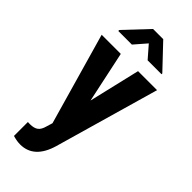

<svg xmlns="http://www.w3.org/2000/svg" viewBox="-303 -795 1053 1053"><g transform="rotate(45 223.0 -268.5)"><path d="M116.7 213.4Q91.8 213.4 60.1 204.1V96.2L76.2 96.7Q108.4 96.7 125 84Q141.6 71.3 149.4 41L160.2 5.4L7.8 -528.3H156.2L219.7 -230L290 -528.3H437.5L263.7 79.1Q224.6 213.4 116.7 213.4ZM393.1 -607.4H285.2L224.1 -677.7L163.1 -607.4H57.6V-615.2L184.6 -750H263.7L393.1 -613.3Z"/></g></svg>

Font: RobotoCondensed-Bold
Style: Bold
Weight: 700
Designer: Google
Version: Version 2.001240; 2014